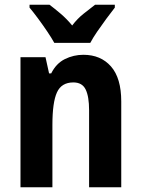

<svg xmlns="http://www.w3.org/2000/svg" viewBox="-20 -786 593 806"><path d="M330 -556Q403 -556 446 -507Q489 -458 489 -360V0H354V-323Q354 -381 339.5 -410.5Q325 -440 288 -440Q238 -440 219 -398Q200 -356 200 -262V0H66V-546H171L186 -478H195Q216 -520 252.5 -538Q289 -556 330 -556ZM208 -606Q197 -626 178.5 -653.5Q160 -681 140 -708Q120 -735 104 -754V-766H188Q208 -751 234 -729Q260 -707 283 -679Q305 -708 331 -728.5Q357 -749 379 -766H462V-754Q447 -735 427 -708Q407 -681 388.5 -654Q370 -627 359 -606Z"/></svg>

Font: Noto Sans Tamil Condensed
Style: Bold
Weight: 700
Width: 3
Designer: Jelle Bosma - Monotype Design Team
Foundry: Monotype Imaging Inc.
Version: Version 2.004; ttfautohint (v1.8.4.7-5d5b)